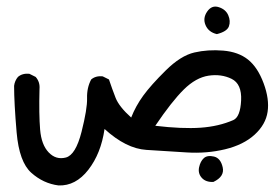

<svg xmlns="http://www.w3.org/2000/svg" viewBox="-20 -271 845 591"><path d="M636.7 289.1Q613.3 290 601.1 276.4Q588.9 262.7 592.8 244.1Q596.7 225.6 607.4 215.8Q618.2 206.1 638.7 210.9Q659.2 215.8 665.5 244.1Q671.9 272.5 636.7 289.1ZM160.2 299.8Q113.3 293.9 76.2 260.7Q39.1 227.5 31.2 136.7Q23.4 45.9 23.4 -6.8Q25.4 -22.5 35.2 -34.2Q48.8 -45.9 70.3 -43.9L89.8 -34.2Q103.5 -18.6 101.6 2.9Q99.6 81.1 103.5 127.9Q107.4 174.8 129.9 198.2Q152.3 221.7 182.6 213.9Q212.9 206.1 231 134.8Q249 63.5 248 31.2Q247.1 -1 260.7 -26.4Q274.4 -38.1 295.9 -36.1L315.4 -26.4Q325.2 2.9 335.9 30.3Q346.7 57.6 383.8 90.8Q397.5 55.7 420.9 23.4Q444.3 -8.8 490.2 -54.2Q536.1 -99.6 578.1 -109.4Q620.1 -119.1 667 -115.2Q713.9 -111.3 743.7 -87.4Q773.4 -63.5 791.5 -14.6Q809.6 34.2 803.7 73.2Q797.9 112.3 763.7 143.6Q729.5 174.8 672.9 188.5Q616.2 202.1 554.7 198.2Q493.2 194.3 430.7 190.4Q368.2 186.5 301.8 126Q291 201.2 252 251.5Q212.9 301.8 160.2 299.8ZM698.2 98.6Q719.7 88.9 722.2 38.1Q724.6 -12.7 692.9 -28.3Q661.1 -43.9 622.1 -38.1Q583 -32.2 545.9 4.4Q508.8 41 458 116.2Q541 126 597.2 122.1Q653.3 118.2 698.2 98.6ZM647.5 -166Q622.1 -171.9 612.8 -193.4Q603.5 -214.8 617.7 -235.4Q631.8 -255.9 653.3 -249Q674.8 -242.2 682.6 -224.1Q690.4 -206.1 684.6 -189.9Q678.7 -173.8 647.5 -166Z"/></svg>

Font: NaikaiFont
Style: Regular
Weight: 400
Version: Version 1.67